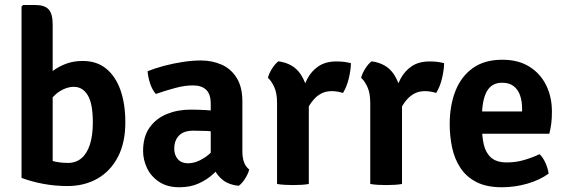

<svg xmlns="http://www.w3.org/2000/svg" viewBox="-20 -756 2330 789"><path d="M196.5 -25H68.5V-729L75 -735.5H124.5Q163.5 -735.5 180 -717.2Q196.5 -699 196.5 -655ZM495 -255Q495.5 -171 465 -112Q434.5 -53 380.8 -22.2Q327 8.5 257.5 8.5Q206.5 8.5 158 -0.5Q109.5 -9.5 68.5 -25L131.5 -123Q160.5 -104.5 192 -95.5Q223.5 -86.5 259.5 -86.5Q292 -86.5 314.8 -105.8Q337.5 -125 349.5 -162.2Q361.5 -199.5 361.5 -252.5Q361.5 -330.5 340.5 -364.8Q319.5 -399 284.5 -399Q255.5 -400 225 -380.5Q194.5 -361 175 -325.5L156 -427Q174 -447 197.8 -465Q221.5 -483 252 -494.2Q282.5 -505.5 319.5 -505.5Q378.5 -505.5 417.2 -473.2Q456 -441 475.5 -384.5Q495 -328 495 -255Z M568 -135.5Q568 -194.5 594.8 -232Q621.5 -269.5 665.8 -287.5Q710 -305.5 763 -305.5Q788 -305.5 822.8 -303.8Q857.5 -302 886.5 -295.5V-211Q862.5 -216.5 830.8 -217.8Q799 -219 774.5 -219Q735 -219 715.5 -198.8Q696 -178.5 696 -144.5Q696 -119 710.8 -102Q725.5 -85 752.5 -85Q785.5 -85 821.2 -108.5Q857 -132 881.5 -175L900.5 -86Q881.5 -64 856 -40.8Q830.5 -17.5 796.2 -2Q762 13.5 717.5 13.5Q667 13.5 633.8 -8.8Q600.5 -31 584.2 -65.2Q568 -99.5 568 -135.5ZM1004 -59.5Q1000 -42 987.2 -22Q974.5 -2 961 7.5Q923 4 898.8 -14Q874.5 -32 862 -57.8Q849.5 -83.5 846 -110V-329.5Q846 -368.5 827.5 -386.8Q809 -405 773 -405Q738 -405 699 -394.2Q660 -383.5 620.5 -370Q606 -386 597.2 -412Q588.5 -438 586.5 -463Q618 -476 656.2 -486Q694.5 -496 733.5 -501.8Q772.5 -507.5 805.5 -507.5Q852 -507.5 890.5 -490.5Q929 -473.5 952.5 -436.2Q976 -399 976 -338.5V-134.5Q976 -109.5 982.2 -90.8Q988.5 -72 1004 -59.5Z M1422 -496.5Q1422 -472 1414 -436.5Q1406 -401 1389.5 -374Q1378 -377.5 1366.5 -379.5Q1355 -381.5 1343.5 -381.5Q1319 -381.5 1300.8 -372Q1282.5 -362.5 1268.5 -346.2Q1254.5 -330 1243.5 -308.5Q1232.5 -287 1224 -263L1207.5 -284Q1209.5 -323 1217.8 -361.5Q1226 -400 1243 -432.2Q1260 -464.5 1289.2 -484Q1318.5 -503.5 1362 -503.5Q1380.5 -503.5 1394 -501.8Q1407.5 -500 1422 -496.5ZM1081 -436Q1085 -453.5 1097.8 -473.8Q1110.5 -494 1124 -504Q1184 -496 1213.8 -453.2Q1243.5 -410.5 1249 -343V0Q1236 2.5 1218.8 3.5Q1201.5 4.5 1184 4.5Q1167 4.5 1149.8 3.5Q1132.5 2.5 1118.5 0V-332.5Q1118.5 -375 1106 -400.5Q1093.5 -426 1081 -436Z M1805 -496.5Q1805 -472 1797 -436.5Q1789 -401 1772.5 -374Q1761 -377.5 1749.5 -379.5Q1738 -381.5 1726.5 -381.5Q1702 -381.5 1683.8 -372Q1665.5 -362.5 1651.5 -346.2Q1637.5 -330 1626.5 -308.5Q1615.5 -287 1607 -263L1590.5 -284Q1592.5 -323 1600.8 -361.5Q1609 -400 1626 -432.2Q1643 -464.5 1672.2 -484Q1701.5 -503.5 1745 -503.5Q1763.5 -503.5 1777 -501.8Q1790.5 -500 1805 -496.5ZM1464 -436Q1468 -453.5 1480.8 -473.8Q1493.5 -494 1507 -504Q1567 -496 1596.8 -453.2Q1626.5 -410.5 1632 -343V0Q1619 2.5 1601.8 3.5Q1584.5 4.5 1567 4.5Q1550 4.5 1532.8 3.5Q1515.5 2.5 1501.5 0V-332.5Q1501.5 -375 1489 -400.5Q1476.5 -426 1464 -436Z M1910.5 -206.5V-298H2125.5V-310.5Q2125.5 -339 2117.5 -363Q2109.5 -387 2091.5 -401.5Q2073.5 -416 2043.5 -416Q2000 -416 1980.2 -379.8Q1960.5 -343.5 1960.5 -275V-235.5Q1960.5 -195 1968.2 -161.5Q1976 -128 1998.2 -108.2Q2020.5 -88.5 2063 -88.5Q2099 -88.5 2132.8 -98.2Q2166.5 -108 2197.5 -122.5Q2212.5 -107.5 2222.2 -85Q2232 -62.5 2234.5 -42.5Q2198 -16 2146.8 -1.2Q2095.5 13.5 2042.5 13.5Q1979.5 13.5 1938 -7.8Q1896.5 -29 1872.2 -65.8Q1848 -102.5 1838 -149.2Q1828 -196 1828 -246Q1828 -321 1851 -380.8Q1874 -440.5 1922 -475.5Q1970 -510.5 2044.5 -510.5Q2110 -510.5 2155.2 -482.2Q2200.5 -454 2224.2 -406Q2248 -358 2248 -298Q2248 -269 2245.5 -249.2Q2243 -229.5 2237.5 -206.5Z"/></svg>

Font: Signika Light SemiBold
Style: Regular
Weight: 600
Version: Version 2.003;gftools[0.9.32]